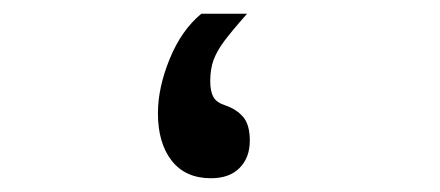

<svg xmlns="http://www.w3.org/2000/svg" viewBox="-20 -257 640 279"><path d="M209.5 -92.5Q209.5 -129.5 226.5 -171.2Q243.5 -213 272.5 -237H339Q316 -211 305.5 -196.8Q295 -182.5 290.2 -169.5Q285.5 -156.5 285.5 -139Q285.5 -124.5 290 -116.2Q294.5 -108 307 -104Q323.5 -98.5 333.2 -87.2Q343 -76 343 -52.5Q343 -28 328.2 -13Q313.5 2 286.5 2Q249.5 2 229.5 -23.5Q209.5 -49 209.5 -92.5Z"/></svg>

Font: JuliaMono ExtraBold
Style: Italic
Weight: 800
Italic angle: -9°
Monospace: yes
Designer: cormullion
Foundry: corm
Version: Version 0.057; ttfautohint (v1.8.4)